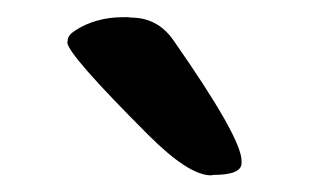

<svg xmlns="http://www.w3.org/2000/svg" viewBox="-20 -742 397 227"><path d="M126 -721.7H131.8L134.8 -721.2Q166.5 -721.2 185.1 -694.3Q265.6 -579.1 265.6 -551.8V-549.3Q265.6 -535.2 232.4 -535.2L229.5 -534.7Q203.1 -534.7 155.3 -582.5Q59.6 -678.2 59.6 -691.9L60.1 -694.3Q60.1 -700.2 68.4 -705.6Q92.8 -721.7 126 -721.7Z"/></svg>

Font: Averia Serif Libre RX
Style: Bold
Weight: 700
Version: Version 1.002